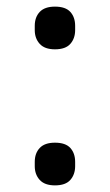

<svg xmlns="http://www.w3.org/2000/svg" viewBox="-20 -548 332 580"><path d="M146 12Q115 12 100 -4.5Q85 -21 85 -46V-59Q85 -85 100 -101Q115 -117 146 -117Q178 -117 192.5 -101Q207 -85 207 -59V-46Q207 -21 192.5 -4.5Q178 12 146 12ZM146 -399Q115 -399 100 -415.5Q85 -432 85 -457V-470Q85 -496 100 -512Q115 -528 146 -528Q178 -528 192.5 -512Q207 -496 207 -470V-457Q207 -432 192.5 -415.5Q178 -399 146 -399Z"/></svg>

Font: IBM Plex Sans Var
Style: Regular
Weight: 400
Designer: Mike Abbink, Paul van der Laan, Pieter van Rosmalen
Foundry: Bold Monday
Version: Version 3.000